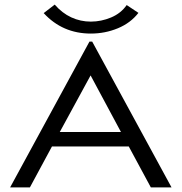

<svg xmlns="http://www.w3.org/2000/svg" viewBox="-20 -815 790 835"><path d="M636 0 540 -178H206L110 0H24L369 -634H381L726 0ZM374 -487 240 -241H506ZM531 -793 582 -759Q548 -715 492.5 -692Q437 -669 375 -669Q252 -669 170 -758L218 -795Q250 -758 290 -739.5Q330 -721 375 -721Q420 -721 463 -739Q506 -757 531 -793Z"/></svg>

Font: Inconsolata ExtraExpanded Thin
Style: Regular
Weight: 100
Width: 8
Monospace: yes
Designer: Raph Levien, Cyreal, Brenton Simpson
Foundry: Raph Levien, Cyreal, Google
Version: Version 3.100; ttfautohint (v1.8.4.7-5d5b)